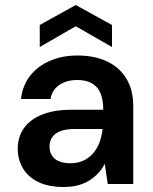

<svg xmlns="http://www.w3.org/2000/svg" viewBox="-20 -736 613 768"><path d="M235 12Q173 12 132 -8.5Q91 -29 71 -64Q51 -99 51 -141Q51 -188 75.5 -223Q100 -258 148 -277.5Q196 -297 266 -297H393Q393 -337 382 -363Q371 -389 348 -402.5Q325 -416 289 -416Q248 -416 218.5 -397Q189 -378 182 -340H64Q70 -394 100.5 -433Q131 -472 180.5 -493Q230 -514 289 -514Q360 -514 410 -489.5Q460 -465 486.5 -420Q513 -375 513 -311V0H411L399 -81Q389 -61 373.5 -44Q358 -27 338 -14.5Q318 -2 292.5 5Q267 12 235 12ZM262 -83Q291 -83 313.5 -93.5Q336 -104 352.5 -123Q369 -142 378 -166.5Q387 -191 390 -218V-220H279Q243 -220 220.5 -211Q198 -202 188 -186Q178 -170 178 -150Q178 -129 188 -113.5Q198 -98 217 -90.5Q236 -83 262 -83ZM139 -548V-636L283 -716L428 -636V-548L283 -631Z"/></svg>

Font: DM Sans 16pt SemiBold
Style: Regular
Weight: 600
Version: Version 4.004;gftools[0.9.30]